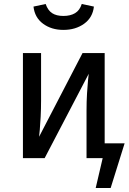

<svg xmlns="http://www.w3.org/2000/svg" viewBox="-20 -793 645 963"><path d="M394 -527H505V0H414V-238Q414 -285 416.5 -324.5Q419 -364 421.5 -390.5Q424 -417 425 -423L204 0H95V-527H186V-289Q186 -248 184 -208.5Q182 -169 179.5 -141.5Q177 -114 176 -107ZM298 -643Q238 -643 196 -674Q154 -705 148 -760L209 -773Q220 -741 241.5 -727Q263 -713 298 -713Q333 -713 356.5 -727Q380 -741 390 -773L451 -760Q445 -705 402 -674Q359 -643 298 -643ZM459 -74H605L535 150H460L495 0H459Z"/></svg>

Font: Fira Sans Variable
Style: Regular
Weight: 400
Designer: Carrois Corporate & Edenspiekermann AG
Foundry: Carrois Corporate GbR & Edenspiekermann AG
Version: Version 4.202